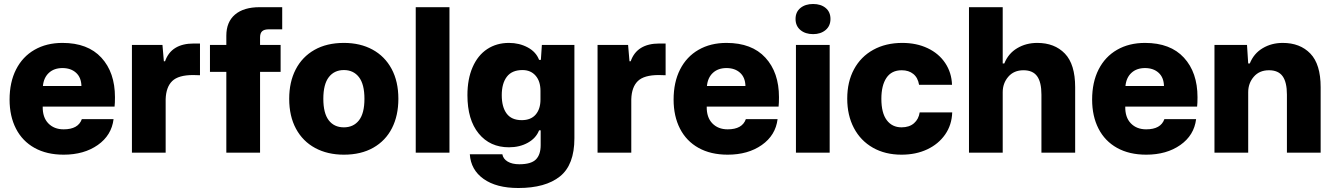

<svg xmlns="http://www.w3.org/2000/svg" viewBox="-20 -765 6686 962"><path d="M28 -266Q28 -353 60.5 -417Q93 -481 153 -515.5Q213 -550 293 -550Q420 -550 488 -476Q556 -402 556 -278Q556 -247 554 -231H194Q193 -177 222 -147Q251 -117 299 -117Q372 -117 390 -168H549Q539 -87 470 -38.5Q401 10 299 10Q214 10 153 -24Q92 -58 60 -120.5Q28 -183 28 -266ZM388 -334Q387 -377 361 -400.5Q335 -424 293 -424Q251 -424 225 -400Q199 -376 195 -334Z M641 -540H794L801 -458H807Q838 -547 951 -547H982V-388L948 -389Q874 -389 843 -359Q812 -329 810 -268V0H641Z M1114 -405H1032V-540H1114V-586Q1114 -655 1157.5 -692Q1201 -729 1281 -729H1394V-618H1326Q1304 -618 1293.5 -608.5Q1283 -599 1283 -577V-540H1386V-405H1283V0H1114Z M1429 -270Q1429 -354 1461.5 -417Q1494 -480 1555.5 -515Q1617 -550 1703 -550Q1785 -550 1846.5 -516.5Q1908 -483 1942 -420Q1976 -357 1976 -270Q1976 -186 1944 -123Q1912 -60 1850.5 -25Q1789 10 1703 10Q1621 10 1559 -23.5Q1497 -57 1463 -120Q1429 -183 1429 -270ZM1806 -270Q1806 -343 1778.5 -378.5Q1751 -414 1703 -414Q1655 -414 1627.5 -378.5Q1600 -343 1600 -270Q1600 -198 1627 -162.5Q1654 -127 1703 -127Q1751 -127 1778.5 -162Q1806 -197 1806 -270Z M2063 -729H2232V0H2063Z M2334 8H2497Q2501 31 2523.5 44.5Q2546 58 2582 58Q2641 58 2665 34Q2689 10 2689 -38V-112H2681Q2666 -73 2625 -50Q2584 -27 2530 -27Q2435 -27 2378.5 -96Q2322 -165 2322 -288Q2322 -369 2348 -428.5Q2374 -488 2421 -519Q2468 -550 2530 -550Q2582 -550 2624 -527.5Q2666 -505 2681 -465H2690L2695 -540H2858V-72Q2858 61 2785.5 119Q2713 177 2577 177Q2467 177 2403 131.5Q2339 86 2334 8ZM2688 -266V-310Q2688 -358 2663.5 -386Q2639 -414 2598 -414Q2545 -414 2519.5 -380.5Q2494 -347 2494 -288Q2494 -229 2518.5 -196Q2543 -163 2594 -163Q2640 -163 2664 -191Q2688 -219 2688 -266Z M2974 -540H3127L3134 -458H3140Q3171 -547 3284 -547H3315V-388L3281 -389Q3207 -389 3176 -359Q3145 -329 3143 -268V0H2974Z M3355 -266Q3355 -353 3387.5 -417Q3420 -481 3480 -515.5Q3540 -550 3620 -550Q3747 -550 3815 -476Q3883 -402 3883 -278Q3883 -247 3881 -231H3521Q3520 -177 3549 -147Q3578 -117 3626 -117Q3699 -117 3717 -168H3876Q3866 -87 3797 -38.5Q3728 10 3626 10Q3541 10 3480 -24Q3419 -58 3387 -120.5Q3355 -183 3355 -266ZM3715 -334Q3714 -377 3688 -400.5Q3662 -424 3620 -424Q3578 -424 3552 -400Q3526 -376 3522 -334Z M3968 -540H4137V0H3968ZM3966 -670Q3966 -705 3990.5 -725Q4015 -745 4054 -745Q4093 -745 4117 -725Q4141 -705 4141 -670Q4141 -635 4116.5 -614.5Q4092 -594 4054 -594Q4015 -594 3990.5 -614.5Q3966 -635 3966 -670Z M4225 -271Q4225 -355 4259 -418Q4293 -481 4355.5 -515.5Q4418 -550 4501 -550Q4572 -550 4628 -523.5Q4684 -497 4716 -449Q4748 -401 4750 -340H4585Q4579 -376 4556 -394.5Q4533 -413 4498 -413Q4447 -413 4421.5 -375Q4396 -337 4396 -270Q4396 -199 4423 -163Q4450 -127 4497 -127Q4536 -127 4559.5 -147.5Q4583 -168 4588 -202H4751Q4749 -139 4715.5 -91Q4682 -43 4625.5 -16.5Q4569 10 4497 10Q4415 10 4353.5 -25Q4292 -60 4258.5 -123.5Q4225 -187 4225 -271Z M4835 -729H5004V-447H5012Q5032 -497 5076.5 -523.5Q5121 -550 5177 -550Q5264 -550 5315.5 -496.5Q5367 -443 5367 -328V0H5198V-291Q5198 -353 5176.5 -383Q5155 -413 5108 -413Q5060 -413 5032 -380.5Q5004 -348 5004 -303V0H4835Z M5452 -266Q5452 -353 5484.5 -417Q5517 -481 5577 -515.5Q5637 -550 5717 -550Q5844 -550 5912 -476Q5980 -402 5980 -278Q5980 -247 5978 -231H5618Q5617 -177 5646 -147Q5675 -117 5723 -117Q5796 -117 5814 -168H5973Q5963 -87 5894 -38.5Q5825 10 5723 10Q5638 10 5577 -24Q5516 -58 5484 -120.5Q5452 -183 5452 -266ZM5812 -334Q5811 -377 5785 -400.5Q5759 -424 5717 -424Q5675 -424 5649 -400Q5623 -376 5619 -334Z M6065 -540H6228L6234 -447H6242Q6262 -497 6306.5 -523.5Q6351 -550 6407 -550Q6494 -550 6545.5 -496.5Q6597 -443 6597 -328V0H6428V-291Q6428 -353 6406.5 -383Q6385 -413 6338 -413Q6290 -413 6262 -380.5Q6234 -348 6234 -303V0H6065Z"/></svg>

Font: Mona Sans ExtraBold
Style: Regular
Weight: 800
Designer: Deni Anggara
Foundry: GitHub
Version: Version 2.000